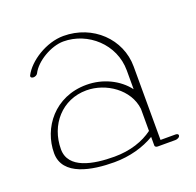

<svg xmlns="http://www.w3.org/2000/svg" viewBox="-90 -546 663 650"><g transform="rotate(-20 241.5 -221.5)"><path d="M453.6 -2.4C453.6 -6.3 449.7 -8.8 443.8 -8.8H389.6L389.2 -273.4C389.2 -372.6 306.6 -452.1 200.7 -452.1C138.7 -452.1 71.8 -409.2 49.3 -364.7C46.9 -359.9 50.3 -355.5 57.1 -355C64 -354.5 71.3 -358.4 73.7 -363.3C92.8 -401.4 150.4 -434.6 194.3 -434.6C282.2 -434.6 362.8 -363.8 362.8 -269V-201.2C331.1 -243.2 276.4 -270 217.3 -270C102.5 -270 35.6 -180.2 35.6 -89.8C35.6 -7.8 138.2 8.8 217.3 8.8C273.4 8.8 324.2 -5.9 363.3 -29.3V2C363.3 5.4 367.2 8.8 373 8.8H437C444.3 8.8 453.6 4.4 453.6 -2.4ZM210.9 -252.4C281.2 -252.4 355 -202.6 363.3 -130.4V-50.8C329.1 -25.4 281.7 -8.8 224.1 -8.8C148.4 -8.8 62 -23.9 62 -94.2C62 -182.1 123 -252.4 210.9 -252.4Z"/></g></svg>

Font: WireWyrm
Style: Light
Weight: 200
Version: Version 001.000